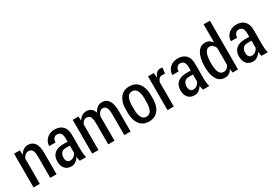

<svg xmlns="http://www.w3.org/2000/svg" viewBox="32 -1677 3693 2600"><g transform="rotate(-30 1878.0 -376.5)"><path d="M144 -528.3 149.4 -457H150.9Q170.9 -495.6 201.9 -516.8Q232.9 -538.1 272.9 -538.1Q340.3 -538.1 376.7 -488.5Q413.1 -439 413.1 -330.1V0H314.9V-329.1Q314.9 -402.8 296.1 -431.9Q277.3 -460.9 236.3 -460.9Q208.5 -460.9 187.5 -443.4Q166.5 -425.8 152.3 -394.5V0H54.2V-528.3Z M777.3 0Q772.5 -18.1 769 -34.4Q765.6 -50.8 764.2 -66.4L763.2 -66.9Q742.7 -33.2 712.4 -11.7Q682.1 9.8 644.5 9.8Q579.1 9.8 543.7 -31.5Q508.3 -72.8 508.3 -145Q508.3 -222.2 556.4 -264.6Q604.5 -307.1 694.8 -307.1H762.7V-361.3Q762.7 -410.6 743.4 -437.3Q724.1 -463.9 687.5 -463.9Q653.8 -463.9 634.8 -440.2Q615.7 -416.5 615.7 -378.4L517.6 -378.9Q517.6 -443.8 565.9 -491Q614.3 -538.1 693.8 -538.1Q769.5 -538.1 815.2 -492.9Q860.8 -447.8 860.8 -360.4V-115.2Q860.8 -85 864.5 -56.9Q868.2 -28.8 876 0ZM667 -66.4Q699.2 -66.4 724.6 -85.7Q750 -105 762.7 -135.3V-245.6H693.4Q650.9 -245.6 628.4 -216.8Q606 -188 606 -145.5Q606 -109.4 621.6 -87.9Q637.2 -66.4 667 -66.4Z M1060.1 -528.3 1065.4 -463.4 1066.9 -462.9Q1086.9 -499 1117.4 -518.6Q1147.9 -538.1 1190.4 -538.1Q1231.4 -538.1 1260.5 -515.9Q1289.6 -493.7 1305.2 -446.8Q1325.2 -490.2 1356.9 -514.2Q1388.7 -538.1 1433.1 -538.1Q1498 -538.1 1534.4 -484.9Q1570.8 -431.6 1570.8 -318.8V0H1472.7V-319.3Q1472.7 -399.4 1454.6 -430.2Q1436.5 -460.9 1399.9 -460.9Q1369.1 -460.4 1348.9 -437.5Q1328.6 -414.6 1318.4 -376.5Q1318.8 -367.2 1319.3 -357.9Q1319.8 -348.6 1319.8 -338.9V0H1221.7V-321.8Q1221.7 -397.9 1203.6 -429.4Q1185.5 -460.9 1148.4 -460.9Q1120.1 -460.9 1100.8 -444.8Q1081.5 -428.7 1068.8 -399.4V0H970.7V-528.3Z M1663.6 -297.4Q1663.6 -404.8 1714.8 -471.4Q1766.1 -538.1 1858.9 -538.1Q1952.1 -538.1 2003.4 -471.4Q2054.7 -404.8 2054.7 -297.4V-230Q2054.7 -121.6 2003.7 -55.9Q1952.6 9.8 1859.9 9.8Q1766.1 9.8 1714.8 -56.2Q1663.6 -122.1 1663.6 -230ZM1761.7 -230Q1761.7 -155.8 1785.2 -110.4Q1808.6 -64.9 1859.9 -64.9Q1909.7 -64.9 1933.3 -110.6Q1957 -156.2 1957 -230V-297.4Q1957 -370.6 1933.1 -416.3Q1909.2 -461.9 1858.9 -461.9Q1808.1 -461.9 1784.9 -416.3Q1761.7 -370.6 1761.7 -297.4Z M2366.2 -444.8 2320.8 -447.3Q2293 -447.3 2274.9 -429.9Q2256.8 -412.6 2246.6 -379.9V0H2148.4V-528.3H2238.3L2244.6 -454.6H2246.1Q2261.7 -494.1 2285.9 -516.1Q2310.1 -538.1 2343.3 -538.1Q2352.5 -538.1 2362.1 -536.4Q2371.6 -534.7 2377.9 -532.2Z M2702.6 0Q2697.8 -18.1 2694.3 -34.4Q2690.9 -50.8 2689.5 -66.4L2688.5 -66.9Q2668 -33.2 2637.7 -11.7Q2607.4 9.8 2569.8 9.8Q2504.4 9.8 2469 -31.5Q2433.6 -72.8 2433.6 -145Q2433.6 -222.2 2481.7 -264.6Q2529.8 -307.1 2620.1 -307.1H2688V-361.3Q2688 -410.6 2668.7 -437.3Q2649.4 -463.9 2612.8 -463.9Q2579.1 -463.9 2560.1 -440.2Q2541 -416.5 2541 -378.4L2442.9 -378.9Q2442.9 -443.8 2491.2 -491Q2539.6 -538.1 2619.1 -538.1Q2694.8 -538.1 2740.5 -492.9Q2786.1 -447.8 2786.1 -360.4V-115.2Q2786.1 -85 2789.8 -56.9Q2793.5 -28.8 2801.3 0ZM2592.3 -66.4Q2624.5 -66.4 2649.9 -85.7Q2675.3 -105 2688 -135.3V-245.6H2618.7Q2576.2 -245.6 2553.7 -216.8Q2531.2 -188 2531.2 -145.5Q2531.2 -109.4 2546.9 -87.9Q2562.5 -66.4 2592.3 -66.4Z M2878.4 -257.8Q2878.4 -387.2 2921.4 -462.6Q2964.4 -538.1 3044.9 -538.1Q3079.6 -538.1 3105.7 -522.9Q3131.8 -507.8 3151.4 -479L3152.8 -479.5V-761.7H3251V0H3165.5L3158.7 -56.2L3157.2 -56.6Q3137.2 -23.9 3109.4 -7.1Q3081.5 9.8 3043.9 9.8Q2963.9 9.8 2921.1 -59.3Q2878.4 -128.4 2878.4 -247.6ZM2976.1 -247.6Q2976.1 -162.6 2997.8 -114.7Q3019.5 -66.9 3068.4 -66.9Q3098.1 -66.9 3118.7 -83.3Q3139.2 -99.6 3152.8 -130.4V-393.1Q3139.2 -425.3 3118.7 -443.1Q3098.1 -460.9 3069.3 -460.9Q3020.5 -460.9 2998.3 -405.8Q2976.1 -350.6 2976.1 -257.8Z M3618.2 0Q3613.3 -18.1 3609.9 -34.4Q3606.4 -50.8 3605 -66.4L3604 -66.9Q3583.5 -33.2 3553.2 -11.7Q3522.9 9.8 3485.4 9.8Q3419.9 9.8 3384.5 -31.5Q3349.1 -72.8 3349.1 -145Q3349.1 -222.2 3397.2 -264.6Q3445.3 -307.1 3535.6 -307.1H3603.5V-361.3Q3603.5 -410.6 3584.2 -437.3Q3564.9 -463.9 3528.3 -463.9Q3494.6 -463.9 3475.6 -440.2Q3456.5 -416.5 3456.5 -378.4L3358.4 -378.9Q3358.4 -443.8 3406.7 -491Q3455.1 -538.1 3534.7 -538.1Q3610.4 -538.1 3656 -492.9Q3701.7 -447.8 3701.7 -360.4V-115.2Q3701.7 -85 3705.3 -56.9Q3709 -28.8 3716.8 0ZM3507.8 -66.4Q3540 -66.4 3565.4 -85.7Q3590.8 -105 3603.5 -135.3V-245.6H3534.2Q3491.7 -245.6 3469.2 -216.8Q3446.8 -188 3446.8 -145.5Q3446.8 -109.4 3462.4 -87.9Q3478 -66.4 3507.8 -66.4Z"/></g></svg>

Font: Franco
Style: Regular
Weight: 400
Designer: Google
Version: Version 1.200311; 2013